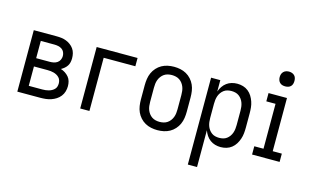

<svg xmlns="http://www.w3.org/2000/svg" viewBox="-107 -1043 2548 1569"><g transform="rotate(15 1166.5 -259.0)"><path d="M257 0H64V-520H257Q278 -520 298.5 -517.5Q319 -515 338.5 -507.5Q358 -500 375 -487.5Q392 -475 404 -458Q416 -441 421 -420.5Q426 -400 426 -379Q426 -362 422.5 -345.5Q419 -329 410 -315Q401 -301 388 -290Q375 -279 360 -271Q380 -265 397.5 -253.5Q415 -242 428 -226.5Q441 -211 446.5 -191Q452 -171 452 -150Q452 -127 445.5 -104.5Q439 -82 424.5 -63.5Q410 -45 390.5 -32.5Q371 -20 349 -12.5Q327 -5 303.5 -2.5Q280 0 257 0ZM142 -304H257Q274 -304 290.5 -307.5Q307 -311 320.5 -320.5Q334 -330 341 -345.5Q348 -361 348 -377Q348 -394 341 -409.5Q334 -425 320.5 -434Q307 -443 290.5 -446.5Q274 -450 257 -450H142ZM142 -70H257Q271 -70 284 -71.5Q297 -73 310 -76.5Q323 -80 335 -86.5Q347 -93 356.5 -102.5Q366 -112 370 -125Q374 -138 374 -152Q374 -165 370 -178Q366 -191 356.5 -201Q347 -211 335 -217.5Q323 -224 310.5 -227.5Q298 -231 284.5 -232.5Q271 -234 257 -234H142Z M596 0V-520H942V-450H674V0Z M1250 8Q1223 8 1196.5 2.5Q1170 -3 1146.5 -16Q1123 -29 1104.5 -49.5Q1086 -70 1075 -94.5Q1064 -119 1060 -146Q1056 -173 1056 -200V-320Q1056 -347 1060 -374Q1064 -401 1075 -425.5Q1086 -450 1104.5 -470.5Q1123 -491 1146.5 -504Q1170 -517 1196.5 -522.5Q1223 -528 1250 -528Q1277 -528 1303.5 -522.5Q1330 -517 1353.5 -504Q1377 -491 1395.5 -470.5Q1414 -450 1425 -425.5Q1436 -401 1440 -374Q1444 -347 1444 -320V-200Q1444 -173 1440 -146Q1436 -119 1425 -94.5Q1414 -70 1395.5 -49.5Q1377 -29 1353.5 -16Q1330 -3 1303.5 2.5Q1277 8 1250 8ZM1250 -62Q1267 -62 1284 -66Q1301 -70 1315 -79.5Q1329 -89 1339.5 -103Q1350 -117 1356 -133Q1362 -149 1364 -166Q1366 -183 1366 -200V-320Q1366 -337 1364 -354Q1362 -371 1356 -387Q1350 -403 1339.5 -417Q1329 -431 1315 -440.5Q1301 -450 1284 -454Q1267 -458 1250 -458Q1233 -458 1216 -454Q1199 -450 1185 -440.5Q1171 -431 1160.5 -417Q1150 -403 1144 -387Q1138 -371 1136 -354Q1134 -337 1134 -320V-200Q1134 -183 1136 -166Q1138 -149 1144 -133Q1150 -117 1160.5 -103Q1171 -89 1185 -79.5Q1199 -70 1216 -66Q1233 -62 1250 -62Z M1564 215V-520H1642V-424Q1650 -447 1663.5 -467Q1677 -487 1696 -501Q1715 -515 1738 -521.5Q1761 -528 1785 -528Q1810 -528 1834 -521Q1858 -514 1877.5 -498.5Q1897 -483 1910 -462Q1923 -441 1931 -417.5Q1939 -394 1941.5 -369.5Q1944 -345 1944 -320V-200Q1944 -175 1941.5 -150.5Q1939 -126 1931 -102.5Q1923 -79 1910 -58Q1897 -37 1877.5 -21.5Q1858 -6 1834 1Q1810 8 1785 8Q1761 8 1738 1.5Q1715 -5 1696 -19Q1677 -33 1663.5 -53Q1650 -73 1642 -96V215ZM1754 -62Q1771 -62 1787.5 -66Q1804 -70 1817.5 -80Q1831 -90 1841 -104Q1851 -118 1856.5 -134Q1862 -150 1864 -166.5Q1866 -183 1866 -200V-320Q1866 -337 1864 -353.5Q1862 -370 1856.5 -386Q1851 -402 1841 -416Q1831 -430 1817.5 -440Q1804 -450 1787.5 -454Q1771 -458 1754 -458Q1737 -458 1720.5 -454Q1704 -450 1690.5 -440Q1677 -430 1667 -416Q1657 -402 1651.5 -386Q1646 -370 1644 -353.5Q1642 -337 1642 -320V-200Q1642 -183 1644 -166.5Q1646 -150 1651.5 -134Q1657 -118 1667 -104Q1677 -90 1690.5 -80Q1704 -70 1720.5 -66Q1737 -62 1754 -62Z M2050 0V-70H2128V-450H2050V-520H2206V-70H2283V0ZM2167 -608Q2154 -608 2142 -611.5Q2130 -615 2121 -624Q2112 -633 2108 -645Q2104 -657 2104 -670Q2104 -683 2108 -695Q2112 -707 2121 -716Q2130 -725 2142 -729Q2154 -733 2167 -733Q2179 -733 2191.5 -729Q2204 -725 2213 -716Q2222 -707 2225.5 -695Q2229 -683 2229 -670Q2229 -657 2225.5 -645Q2222 -633 2213 -624Q2204 -615 2191.5 -611.5Q2179 -608 2167 -608Z"/></g></svg>

Font: Huly
Style: Regular
Weight: 400
Designer: Belleve Invis
Foundry: Belleve Invis
Version: Version 33.2.5; ttfautohint (v1.8.4)